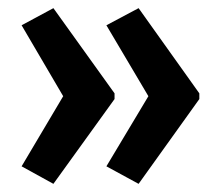

<svg xmlns="http://www.w3.org/2000/svg" viewBox="-20 -506 538 471"><path d="M469 -263V-277L320 -486L241 -444L344 -270L241 -98L320 -55ZM261 -263V-277L111 -486L33 -444L135 -270L33 -98L111 -55Z"/></svg>

Font: Noto Sans Myanmar UI ExtraCondensed SemiBold
Style: Regular
Weight: 600
Width: 2
Designer: Monotype Design Team
Foundry: Monotype Imaging Inc.
Version: Version 2.103